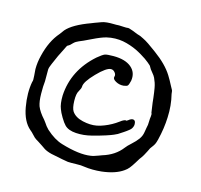

<svg xmlns="http://www.w3.org/2000/svg" viewBox="-104 -938 989 945"><g transform="rotate(15 390.0 -465.5)"><path d="M552 -385Q567 -398 578 -395.5Q589 -393 589 -374Q589 -368 586.5 -361.5Q584 -355 580.5 -350.5Q577 -346 570 -340.5Q563 -335 559.5 -332.5Q556 -330 548 -324.5Q540 -319 538 -318Q522 -306 504 -299Q493 -294 467 -285.5Q441 -277 400.5 -266.5Q360 -256 321 -258.5Q282 -261 263 -280Q252 -291 238 -314.5Q224 -338 219 -353Q209 -377 210 -420Q217 -550 322 -643Q346 -663 358 -668Q370 -672 402 -672Q462 -672 493 -646Q524 -620 517 -577Q512 -556 507.5 -551Q503 -546 487 -544Q466 -542 447 -552.5Q428 -563 432 -575Q436 -585 427.5 -596Q419 -607 407 -607Q384 -607 337.5 -559Q291 -511 291 -487Q291 -478 281 -461Q271 -446 272 -409Q273 -372 283 -357Q300 -332 339 -323Q378 -314 410 -320Q427 -323 447 -331Q483 -345 514 -368Q537 -386 546 -381Q547 -382 549 -383.5Q551 -385 552 -385ZM726 -566Q740 -510 737 -449Q735 -393 720 -332Q716 -316 712 -308Q708 -300 702.5 -293Q697 -286 693 -280Q690 -274 684.5 -262.5Q679 -251 672.5 -240Q666 -229 656 -216Q653 -211 641.5 -192.5Q630 -174 621 -163Q612 -152 600 -144Q561 -116 492 -108Q445 -103 403 -109Q388 -112 361 -111Q334 -110 319 -111Q303 -113 231 -128Q219 -131 209 -135Q199 -139 193 -143Q187 -147 175.5 -155Q164 -163 154 -169Q138 -178 131 -184.5Q124 -191 117 -199Q110 -207 101 -214Q62 -247 49.5 -317.5Q37 -388 48 -446Q52 -452 49.5 -478Q47 -504 47 -511Q47 -545 56 -581Q75 -660 117 -708L134 -731Q166 -768 254 -800Q261 -803 269 -806Q277 -809 285.5 -812Q294 -815 299 -817Q311 -822 328 -823.5Q345 -825 359.5 -824.5Q374 -824 389 -825Q394 -825 411.5 -824Q429 -823 432 -824Q438 -826 461 -817Q484 -808 486 -807Q494 -805 502 -802Q510 -799 519 -794Q528 -789 534 -786Q540 -783 550.5 -775.5Q561 -768 564.5 -765.5Q568 -763 580 -754.5Q592 -746 593 -745Q656 -699 686 -651Q698 -632 714 -601Q722 -586 723 -584.5Q724 -583 724.5 -578.5Q725 -574 726 -566ZM654 -408Q654 -420 656 -432.5Q658 -445 654 -451Q653 -458 647 -500Q647 -504 644.5 -523.5Q642 -543 641 -550.5Q640 -558 637.5 -572.5Q635 -587 631 -598.5Q627 -610 622 -621Q618 -630 606 -644Q594 -658 591 -665L587 -672Q586 -673 583.5 -675.5Q581 -678 572 -685.5Q563 -693 553.5 -699.5Q544 -706 529 -715Q514 -724 499.5 -731Q485 -738 466 -744.5Q447 -751 428 -754.5Q409 -758 387.5 -757.5Q366 -757 345 -752Q320 -746 276 -724.5Q232 -703 218 -698Q203 -692 193 -682Q186 -674 181 -670Q176 -666 174.5 -665.5Q173 -665 170.5 -663.5Q168 -662 165.5 -657.5Q163 -653 158 -642Q135 -598 123 -568Q122 -566 119 -559Q116 -552 115.5 -550.5Q115 -549 113 -544Q111 -539 110.5 -537.5Q110 -536 109 -532Q108 -528 108 -525Q108 -522 108 -517.5Q108 -513 108 -508V-465Q105 -440 105.5 -401Q106 -362 114 -339Q124 -313 153 -281Q159 -274 163.5 -267Q168 -260 173 -253.5Q178 -247 186 -239Q229 -200 270 -188Q363 -160 420 -169Q428 -170 437.5 -173Q447 -176 458 -180Q469 -184 474 -186Q537 -205 572 -251Q580 -262 599.5 -279.5Q619 -297 631 -313.5Q643 -330 646 -350Q648 -364 650 -373.5Q652 -383 653 -389Q654 -395 654 -408Z"/></g></svg>

Font: Beth Ellen
Style: Regular
Weight: 400
Designer: Alyson Diaz
Version: Version 2.000